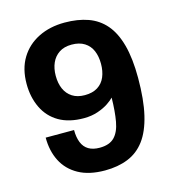

<svg xmlns="http://www.w3.org/2000/svg" viewBox="-106 -787 807 889"><g transform="rotate(-15 297.5 -343.0)"><path d="M289 12Q213 12 162.5 -16Q112 -44 87 -93Q62 -142 62 -206H198Q198 -171 208 -146Q218 -121 239 -108.5Q260 -96 292 -96Q339 -96 363 -120.5Q387 -145 395.5 -192.5Q404 -240 405 -306Q396 -296 375.5 -282Q355 -268 324.5 -257.5Q294 -247 257 -247Q186 -247 138 -275Q90 -303 65.5 -354Q41 -405 41 -469Q41 -541 72 -592Q103 -643 158 -670.5Q213 -698 284 -698Q347 -698 396 -680.5Q445 -663 478.5 -624Q512 -585 529.5 -520.5Q547 -456 547 -363Q547 -258 530 -186Q513 -114 480.5 -70.5Q448 -27 399.5 -7.5Q351 12 289 12ZM289 -349Q326 -349 350.5 -364.5Q375 -380 386.5 -407.5Q398 -435 398 -470Q398 -506 386.5 -533Q375 -560 350.5 -575.5Q326 -591 289 -591Q253 -591 229 -575Q205 -559 193 -532Q181 -505 181 -470Q181 -434 193 -407Q205 -380 229 -364.5Q253 -349 289 -349Z"/></g></svg>

Font: Archivo SemiBold
Style: Bold
Weight: 700
Version: Version 2.001